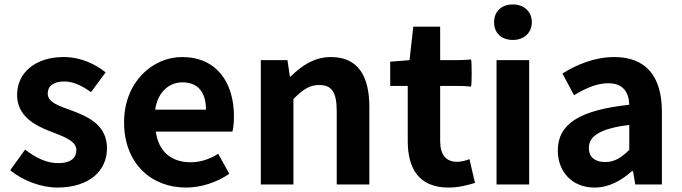

<svg xmlns="http://www.w3.org/2000/svg" viewBox="-20 -831 3073 865"><path d="M114 -526C77 -496 57 -453 57 -403C57 -309 136 -266 207 -239C266 -216 324 -197 324 -155C324 -120 299 -96 243 -96C190 -96 143 -119 93 -157L26 -64C82 -18 164 14 239 14C312 14 367 -6 405 -37C443 -69 462 -114 462 -163C462 -266 380 -304 306 -332C246 -354 195 -369 195 -410C195 -442 219 -464 270 -464C311 -464 350 -444 390 -416L456 -505C410 -541 347 -574 266 -574C202 -574 150 -556 114 -526Z M940 -238H1027C1031 -252 1034 -279 1034 -306C1034 -462 954 -574 800 -574C667 -574 539 -461 539 -280C539 -95 661 14 818 14C887 14 958 -10 1013 -48L963 -138C922 -113 883 -100 838 -100C754 -100 694 -147 682 -238H854ZM723 -429C745 -450 773 -460 802 -460C875 -460 908 -412 908 -337H793H679C685 -378 701 -408 723 -429Z M1155 -280V0H1228H1302V-385C1343 -426 1373 -448 1418 -448C1473 -448 1497 -418 1497 -331V0H1644V-349C1644 -490 1592 -574 1471 -574C1395 -574 1338 -534 1289 -486H1286L1275 -560H1155Z M1963 -320V-444H2033C2056 -444 2085 -443 2102 -441C2106 -444 2106 -560 2102 -563C2079 -561 2056 -560 2033 -560H1963V-711H1842L1825 -560L1738 -553V-444H1817V-319V-195C1817 -71 1868 14 2001 14C2050 14 2089 2 2120 -7L2095 -114C2080 -108 2058 -102 2040 -102C1990 -102 1963 -132 1963 -196Z M2364 -280V-560H2217V0H2290H2364ZM2352 -789C2337 -803 2316 -811 2291 -811C2239 -811 2206 -779 2206 -731C2206 -682 2239 -651 2291 -651C2316 -651 2337 -659 2352 -673C2367 -687 2376 -707 2376 -731C2376 -755 2367 -775 2352 -789Z M2962 -245V-327C2962 -489 2889 -574 2747 -574C2659 -574 2579 -540 2514 -500L2566 -402C2618 -433 2668 -456 2720 -456C2789 -456 2813 -414 2815 -359C2590 -335 2493 -272 2493 -153C2493 -57 2558 14 2658 14C2723 14 2779 -17 2827 -60H2832L2842 0H2962V-163ZM2729 -252C2753 -259 2781 -264 2815 -268V-156C2780 -121 2749 -101 2707 -101C2664 -101 2633 -120 2633 -164C2633 -190 2644 -212 2673 -229C2687 -238 2706 -246 2729 -252Z"/></svg>

Font: GenSekiGothic2 TW B
Style: Regular
Weight: 700
Version: Version 2.100;PS 2.1;hotconv 16.6.51;makeotf.lib2.5.65220 DE